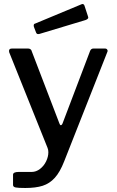

<svg xmlns="http://www.w3.org/2000/svg" viewBox="-20 -772 581 957"><path d="M45 150V99Q45 85 73 85H138Q160 85 179.5 70Q199 55 210 32Q221 9 221 -13Q221 -26 217 -35L26 -511Q25 -513 25 -518Q25 -530 39 -530H121Q127 -530 132 -526.5Q137 -523 138 -517L276 -157Q279 -148 283 -148Q289 -148 293 -160L429 -518Q434 -530 445 -530H504Q511 -530 514.5 -524.5Q518 -519 515 -513L300 32Q279 86 253 114.5Q227 143 192.5 154Q158 165 106 165Q72 165 58.5 162.5Q45 160 45 150ZM418 -692Q420 -686 420 -685Q420 -677 406 -672L177 -603Q174 -602 170 -602Q162 -602 159 -612L149 -638Q148 -640 148 -644Q148 -653 154 -654L387 -751L391 -752Q398 -752 401 -744Z"/></svg>

Font: Libre Franklin Medium
Style: Regular
Weight: 500
Designer: Pablo Impallari, Rodrigo Fuenzalida
Foundry: Impallari Type
Version: Version 1.002; ttfautohint (v1.5)